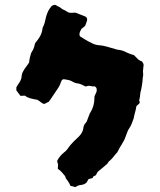

<svg xmlns="http://www.w3.org/2000/svg" viewBox="-20 -686 655 787"><path d="M568 -414Q566 -399 566 -394.5Q566 -390 567 -379Q566 -372 565 -365.5Q564 -359 564 -352Q563 -343 561.5 -334.5Q560 -326 558 -316Q555 -307 554.5 -297.5Q554 -288 551 -277Q550 -276 551 -273Q552 -270 553 -268Q552 -261 547 -258Q542 -255 539 -250Q537 -237 533.5 -225Q530 -213 528 -201Q524 -191 520.5 -181Q517 -171 511 -162Q506 -155 502.5 -146.5Q499 -138 496 -129Q490 -111 479.5 -95Q469 -79 461 -62Q454 -55 448 -47Q442 -39 435 -32Q433 -30 430 -27.5Q427 -25 425 -23Q422 -16 416 -11.5Q410 -7 405 -2Q399 3 393.5 7.5Q388 12 382 17Q378 21 375.5 27.5Q373 34 365 36Q363 36 362 39Q361 42 359 44Q355 45 351 46Q347 47 343 48Q341 52 339 55Q337 58 335 62Q325 71 312.5 72Q300 73 289 81Q284 79 279 78Q274 77 269 76Q265 66 258 56Q254 51 251 46.5Q248 42 247 36Q240 27 233 19.5Q226 12 217 6Q217 1 217.5 -3.5Q218 -8 218 -12Q217 -15 216 -19Q215 -23 214 -26Q224 -46 241 -60Q250 -66 258 -77Q263 -85 269.5 -92.5Q276 -100 283 -107Q288 -112 293 -116.5Q298 -121 302 -125Q314 -137 319 -150Q321 -155 321.5 -160.5Q322 -166 324 -171Q326 -176 329 -179.5Q332 -183 335 -187Q337 -193 340 -200Q343 -207 345 -213Q346 -215 347 -218.5Q348 -222 350 -224Q367 -251 367 -284Q367 -291 368 -293Q370 -298 372.5 -302.5Q375 -307 376 -311Q377 -317 376 -322.5Q375 -328 369 -332Q360 -331 350.5 -333.5Q341 -336 332 -331Q322 -336 313 -340Q304 -344 293 -345Q284 -347 278 -351Q270 -356 261 -358Q252 -360 244 -361Q241 -362 237 -360Q234 -359 232.5 -355.5Q231 -352 230 -350Q226 -337 219.5 -327Q213 -317 206 -307Q199 -297 193 -287.5Q187 -278 179 -268Q175 -267 171 -264.5Q167 -262 162 -260Q154 -261 148 -266.5Q142 -272 133 -277Q132 -277 128 -278Q124 -279 121 -279Q111 -281 102.5 -283.5Q94 -286 86 -291Q85 -293 84 -293Q83 -293 81 -294Q77 -294 73 -293.5Q69 -293 64 -293L46 -317L47 -316V-328Q50 -333 52.5 -337.5Q55 -342 59 -347Q69 -362 69 -377Q70 -384 73 -390Q76 -396 79 -401Q84 -408 89 -415Q94 -422 99 -429Q100 -434 100.5 -439Q101 -444 102 -448Q104 -455 105.5 -461.5Q107 -468 110 -473Q116 -481 119 -490.5Q122 -500 124 -509Q136 -523 144 -537Q152 -551 154 -568Q154 -573 159 -581Q161 -586 163 -592.5Q165 -599 166 -605Q169 -621 175 -635Q181 -649 192 -662L202 -666Q208 -666 209 -665Q215 -661 221 -658.5Q227 -656 232 -651Q238 -647 244 -644.5Q250 -642 255 -638Q261 -634 268 -633.5Q275 -633 282 -634H290Q301 -630 310 -626Q319 -622 328 -619Q339 -614 337 -603Q336 -598 333.5 -592Q331 -586 329 -580Q325 -577 322 -574Q319 -571 314 -568Q310 -561 307.5 -555Q305 -549 306 -541Q308 -536 311 -535Q321 -529 331.5 -522.5Q342 -516 353 -511Q360 -507 367 -504.5Q374 -502 382 -501Q400 -500 417.5 -495Q435 -490 452 -485Q456 -484 458.5 -483Q461 -482 465 -482Q483 -480 499 -471Q507 -467 514.5 -464.5Q522 -462 529 -460Q538 -451 545 -444Q552 -437 561 -435Q571 -424 568 -414Z"/></svg>

Font: Darumadrop One
Style: Regular
Weight: 400
Version: Version 1.000